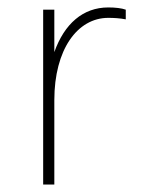

<svg xmlns="http://www.w3.org/2000/svg" viewBox="-20 -496 396 516"><path d="M126 0V-227C126 -363 188 -448 271 -448C287 -448 302 -447 318 -444V-470C307 -474 290 -476 271 -476C203 -476 153 -432 126 -356V-470H96V0Z"/></svg>

Font: Gantari Thin
Style: Regular
Weight: 250
Designer: Anugrah Pasau
Foundry: Lafontype
Version: Version 1.000